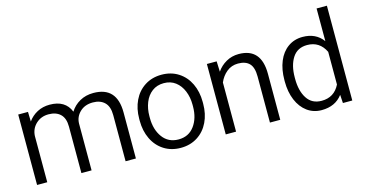

<svg xmlns="http://www.w3.org/2000/svg" viewBox="-75 -1041 2632 1385"><g transform="rotate(-15 1241.0 -349.0)"><path d="M62 -526H135L137 -454Q164 -492 205.5 -514Q247 -536 299 -536Q415 -536 452 -443Q479 -486 523.5 -511Q568 -536 625 -536Q800 -536 800 -344V0H723V-345Q723 -409 691 -440Q659 -471 604 -471Q544 -471 507 -435.5Q470 -400 469 -350V0H393V-347Q393 -410 361 -440.5Q329 -471 273 -471Q217 -471 179 -435.5Q141 -400 138 -346V0H62Z M1134 -536Q1205 -536 1259 -501.5Q1313 -467 1342 -406.5Q1371 -346 1371 -270V-256Q1371 -180 1342 -119.5Q1313 -59 1259 -24.5Q1205 10 1134 10Q1063 10 1009 -24.5Q955 -59 926 -119.5Q897 -180 897 -256V-270Q897 -346 926 -406.5Q955 -467 1009 -501.5Q1063 -536 1134 -536ZM1134 -53Q1210 -53 1252.5 -111Q1295 -169 1295 -256V-270Q1295 -325 1276 -371.5Q1257 -418 1221 -445.5Q1185 -473 1134 -473Q1083 -473 1046.5 -445.5Q1010 -418 991.5 -371.5Q973 -325 973 -270V-256Q973 -169 1015.5 -111Q1058 -53 1134 -53Z M1471 -526H1544L1547 -448Q1574 -488 1616.5 -512Q1659 -536 1710 -536Q1878 -536 1878 -344V0H1801V-344Q1801 -412 1772.5 -441.5Q1744 -471 1688 -471Q1639 -471 1603 -441.5Q1567 -412 1548 -367V0H1471Z M2187 -536Q2286 -536 2339 -464V-708H2416V0H2346L2342 -62Q2288 10 2186 10Q2125 10 2078.5 -24Q2032 -58 2006.5 -119Q1981 -180 1981 -257V-268Q1981 -348 2006 -408.5Q2031 -469 2078 -502.5Q2125 -536 2187 -536ZM2203 -55Q2297 -55 2339 -140V-384Q2297 -471 2204 -471Q2131 -471 2094.5 -414.5Q2058 -358 2058 -268V-257Q2058 -167 2094.5 -111Q2131 -55 2203 -55Z"/></g></svg>

Font: Freesentation 4 Regular
Style: Regular
Weight: 400
Designer: glyphs from Roboto by Christian Robertson / Hangul glyphs from Noto Sans CJK(Source Han Sans) by Jang Soo-young and Kang
Foundry: PT&
Version: Version 2.001